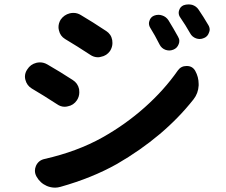

<svg xmlns="http://www.w3.org/2000/svg" viewBox="-20 -823 1040 883"><path d="M670.9 -695.3Q665 -705.1 665 -715.8Q665 -720.7 667 -726.6Q671.9 -744.1 688.5 -751Q698.2 -754.9 709 -754.9Q716.8 -754.9 725.6 -752Q744.1 -746.1 754.9 -729.5Q778.3 -691.4 798.8 -654.3Q804.7 -644.5 804.7 -634.8Q804.7 -627 801.8 -620.1Q794.9 -601.6 777.3 -594.7Q767.6 -590.8 758.8 -590.8Q750 -590.8 741.2 -593.8Q722.7 -600.6 713.9 -618.2Q692.4 -661.1 670.9 -695.3ZM808.6 -743.2Q801.8 -752.9 801.8 -764.6Q801.8 -769.5 803.7 -775.4Q808.6 -792 824.2 -798.8Q835 -802.7 846.7 -802.7Q854.5 -802.7 863.3 -800.8Q882.8 -794.9 893.6 -778.3Q915 -747.1 938.5 -707Q944.3 -697.3 944.3 -686.5Q944.3 -680.7 941.4 -673.8Q935.5 -655.3 918.9 -648.4Q908.2 -643.6 898.4 -643.6Q890.6 -643.6 881.8 -646.5Q863.3 -653.3 854.5 -669.9Q833 -708 808.6 -743.2ZM279.3 -643.6Q256.8 -657.2 251 -683.6Q249 -691.4 249 -698.2Q249 -715.8 258.8 -732.4Q274.4 -754.9 300.8 -761.7Q309.6 -763.7 317.4 -763.7Q335.9 -763.7 351.6 -753.9Q406.2 -721.7 467.8 -680.7Q491.2 -666 496.1 -638.7Q497.1 -631.8 497.1 -625Q497.1 -606.4 486.3 -588.9Q470.7 -566.4 443.4 -561.5Q436.5 -559.6 430.7 -559.6Q411.1 -559.6 394.5 -571.3Q335 -610.4 279.3 -643.6ZM258.8 36.1Q245.1 40 233.4 40Q213.9 40 195.3 32.2Q164.1 18.6 147.5 -11.7Q140.6 -24.4 140.6 -38.1Q140.6 -48.8 145.5 -60.5Q157.2 -85.9 184.6 -91.8Q335 -126 450.2 -190.4Q556.6 -250 646 -329.6Q735.4 -409.2 797.9 -499Q812.5 -519.5 837.9 -519.5Q837.9 -519.5 838.9 -519.5Q865.2 -519.5 877.9 -497.1Q893.6 -468.8 893.6 -436.5Q893.6 -432.6 893.6 -429.7Q891.6 -393.6 870.1 -366.2Q734.4 -194.3 518.6 -69.3Q404.3 -4.9 258.8 36.1ZM126 -416Q103.5 -429.7 96.7 -456.1Q94.7 -463.9 94.7 -470.7Q94.7 -488.3 105.5 -503.9Q120.1 -527.3 147.5 -534.2Q156.2 -536.1 164.1 -536.1Q181.6 -536.1 198.2 -526.4Q255.9 -493.2 314.5 -455.1Q337.9 -440.4 343.8 -413.1Q344.7 -405.3 344.7 -398.4Q344.7 -378.9 334 -362.3Q318.4 -338.9 292 -334Q284.2 -332 277.3 -332Q258.8 -332 242.2 -343.8Q180.7 -383.8 126 -416Z"/></svg>

Font: Gen Jyuu GothicX Bold
Style: Bold
Weight: 700
Designer: Ryoko NISHIZUKA (kana &amp; ideographs); Paul D. Hunt (Latin, Greek &amp; Cyrillic); Wenlong ZHANG (bopomofo); Sandoll C
Version: Version 1.058.20140828